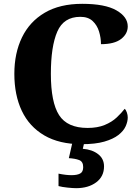

<svg xmlns="http://www.w3.org/2000/svg" viewBox="-20 -744 730 1004"><path d="M407 10Q290 10 211.5 -36Q133 -82 94 -164.5Q55 -247 55 -358Q55 -466 95 -548.5Q135 -631 214 -677.5Q293 -724 410 -724Q529 -724 588.5 -690Q648 -656 648 -606Q648 -567 613 -540Q578 -513 508 -513Q508 -546 498 -579Q488 -612 464.5 -634Q441 -656 400 -656Q313 -656 279.5 -578.5Q246 -501 246 -358Q246 -209 289 -142Q332 -75 438 -75Q490 -75 527.5 -90.5Q565 -106 590 -129.5Q615 -153 632 -175Q639 -169 643.5 -155.5Q648 -142 648 -130Q648 -108 637 -83.5Q626 -59 599 -38Q572 -17 525.5 -3.5Q479 10 407 10ZM378 240Q362 240 333 237Q304 234 286 229V164Q325 172 354 172Q383 172 399 163.5Q415 155 415 130Q415 101 394 93Q373 85 340 83L361 -9H423L413 34Q462 38 493 62Q524 86 524 126Q524 179 483 209.5Q442 240 378 240Z"/></svg>

Font: Noto Serif ExtraBold
Style: Regular
Weight: 800
Designer: Monotype Design Team
Foundry: Monotype Imaging Inc.
Version: Version 2.014